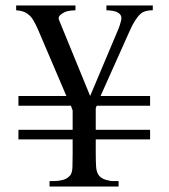

<svg xmlns="http://www.w3.org/2000/svg" viewBox="-20 -682 618 702"><path d="M528.8 -172.4H330.1V-119.1Q330.1 -91.8 331.5 -71.3Q333 -50.8 342.3 -39.6Q351.1 -29.3 366.5 -24.7Q381.8 -20 393.6 -20H413.6V0H161.1V-20H177.7Q194.3 -20 210 -24.2Q225.6 -28.3 236.3 -40.5Q244.1 -49.3 244.9 -71.5Q245.6 -93.8 245.6 -119.1V-172.4H47.4V-207.5H245.6V-278.3L239.3 -295.4H47.4V-331.1H222.7L119.1 -573.7Q109.9 -594.7 101.3 -608.9Q92.8 -623 83 -629.4Q74.7 -636.7 63.7 -640.1Q52.7 -643.6 39.1 -644.5V-662.1H255.9V-644.5Q238.3 -643.6 227.8 -641.4Q217.3 -639.2 207 -632.3Q190.4 -621.6 195.8 -609.1Q201.2 -596.7 205.6 -585L309.6 -331.1L413.6 -577.6Q418.5 -589.8 422.9 -607.4Q427.2 -625 413.6 -634.3Q404.8 -640.1 394 -642.1Q383.3 -644 369.1 -644.5V-662.1H538.6V-644.5Q508.8 -644.5 495.1 -632.3Q474.6 -615.2 454.1 -568.8L347.7 -331.1H528.8V-295.4H333.5L330.1 -286.6V-207.5H528.8Z"/></svg>

Font: BabelStone Englisc
Style: Regular
Weight: 400
Designer: Andrew West
Foundry: BabelStone
Version: Version 1.000 June 24, 2023